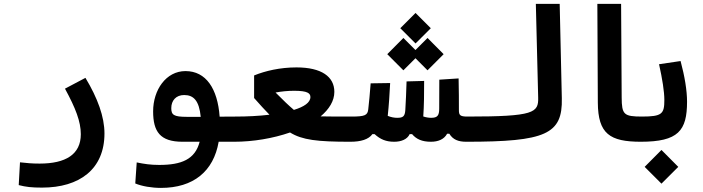

<svg xmlns="http://www.w3.org/2000/svg" viewBox="-20 -713 3556 971"><path d="M192.4 235.8C382.3 235.8 508.3 142.6 508.3 -38.1C508.3 -122.1 474.1 -216.3 412.1 -319.3L308.6 -264.6C362.3 -166 388.7 -98.1 388.7 -34.2C388.7 68.4 311.5 114.3 180.7 114.3C138.7 114.3 118.2 111.8 81.1 107.9L74.7 223.1C110.8 232.4 140.1 235.8 192.4 235.8Z M793.9 237.3C958.5 237.3 1060.1 153.3 1085.9 3.9H1167C1196.3 3.9 1213.4 -19 1213.4 -59.6C1213.4 -100.6 1201.7 -123.5 1171.9 -123.5L1090.8 -123C1080.6 -264.6 1022 -353.5 918 -353.5C819.8 -353.5 754.4 -258.3 754.4 -149.9C754.4 -47.9 789.1 3.9 902.8 3.9H989.7C966.8 93.3 897.5 121.1 785.2 121.1C741.2 121.1 709.5 116.2 671.4 108.4L664.1 214.8C697.8 229 747.6 237.3 793.9 237.3ZM995.1 -122.1C980.5 -122.1 966.3 -122.1 951.2 -122.1C942.4 -122.1 933.6 -122.1 924.3 -122.1C858.4 -122.1 846.2 -132.3 846.2 -166C846.2 -204.6 870.1 -232.4 911.6 -232.4C959.5 -232.4 987.3 -203.1 995.1 -122.1Z M1164.1 3.9C1260.3 3.9 1360.8 -13.2 1446.8 -43C1508.8 -4.9 1584 3.9 1751 3.9C1803.7 3.9 1816.4 -12.7 1816.4 -62C1816.4 -104 1810.1 -123.5 1758.8 -123.5C1690.4 -123.5 1639.6 -123.5 1601.6 -124.5C1644.5 -160.6 1670.9 -202.6 1670.9 -248.5C1670.9 -325.2 1606 -372.1 1479.5 -372.1C1396 -372.1 1321.8 -354.5 1265.1 -331.5V-217.3C1294.4 -184.1 1318.8 -157.2 1342.8 -132.8C1289.1 -126.5 1230 -123.5 1171.9 -123.5ZM1466.3 -157.2C1438 -181.2 1416.5 -202.1 1373.5 -245.1C1402.8 -250.5 1434.6 -253.9 1467.8 -253.9C1535.6 -253.9 1549.8 -241.2 1549.8 -222.2C1549.8 -194.3 1517.6 -172.9 1466.3 -157.2Z M1973.6 3.9C2008.8 3.9 2040 -8.3 2051.8 -34.7H2064C2085.4 -9.3 2114.3 3.9 2159.2 3.9C2195.3 3.9 2225.6 -7.8 2241.2 -36.6H2252.4C2270.5 -6.8 2297.9 3.9 2337.9 3.9C2361.3 3.9 2380.4 -16.1 2380.4 -67.9C2380.4 -104.5 2368.7 -123.5 2343.8 -123.5C2306.6 -123.5 2300.8 -130.4 2300.8 -156.2C2300.8 -205.1 2300.8 -253.9 2299.3 -316.4L2201.7 -310.1C2201.2 -251 2201.2 -204.1 2201.2 -163.6C2201.2 -128.9 2192.4 -117.2 2160.6 -117.2C2147 -117.2 2133.8 -119.6 2120.6 -124C2124.5 -177.7 2125 -241.7 2125 -303.7L2036.1 -301.3C2034.2 -248.5 2032.7 -197.8 2029.8 -156.7C2027.8 -123.5 2017.1 -117.2 1988.8 -117.2C1973.6 -117.2 1958 -120.1 1940.9 -127C1946.8 -181.2 1950.2 -236.3 1953.1 -293L1854.5 -291.5C1850.6 -242.2 1846.7 -196.3 1842.3 -159.7C1838.9 -129.9 1825.2 -123.5 1757.8 -123.5L1752 3.9C1804.7 3.9 1844.2 -7.8 1863.3 -34.7H1874.5C1903.8 -7.8 1932.6 3.9 1973.6 3.9ZM2142.1 -357.4 2223.6 -439 2142.1 -521 2081.1 -460 2020 -521 1938.5 -439 2020 -357.4 2081.1 -418.5ZM2081.5 -493.2 2158.7 -570.3 2081.5 -647.5 2004.4 -570.3Z M2337.9 3.9C2739.7 3.9 2825.7 -34.2 2821.3 -215.8L2810.5 -693.4H2689.9L2701.7 -219.7C2703.6 -143.1 2682.1 -123.5 2343.8 -123.5C2324.2 -123.5 2309.6 -109.9 2309.6 -63C2309.6 -16.1 2318.8 3.9 2337.9 3.9Z M3221.7 3.9C3245.6 3.9 3256.8 -19.5 3256.8 -58.6C3256.8 -94.2 3247.1 -123.5 3227.5 -123.5C3134.8 -123.5 3124.5 -133.3 3124 -220.2L3121.1 -693.4H3001L3003.4 -194.3C3004.4 -36.1 3064 3.9 3221.7 3.9Z M3220.2 3.9C3410.2 3.9 3454.6 -51.8 3454.6 -198.7C3454.6 -254.9 3442.9 -326.2 3421.9 -404.3L3313 -388.2C3329.6 -314 3339.8 -250 3339.8 -207.5C3339.8 -137.2 3328.6 -123.5 3226.1 -123.5ZM3325.2 215.8 3410.2 130.9 3325.2 45.4 3240.2 130.9Z"/></svg>

Font: Cascadia Code NF SemiBold
Style: Regular
Weight: 600
Monospace: yes
Designer: Aaron Bell
Foundry: Saja Typeworks
Version: Version 2404.023